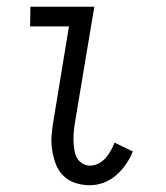

<svg xmlns="http://www.w3.org/2000/svg" viewBox="-20 -540 490 568"><path d="M246 8Q224 8 203.5 1.5Q183 -5 168 -19.5Q153 -34 145.5 -53.5Q138 -73 134.5 -94.5Q131 -116 132.5 -138Q134 -160 138 -182L184 -462H69L70 -520H259L201 -173Q199 -160 198 -147Q197 -134 197.5 -121.5Q198 -109 200 -96.5Q202 -84 207.5 -73.5Q213 -63 223.5 -56.5Q234 -50 246 -50Q259 -50 271 -56Q283 -62 292 -72Q301 -82 307.5 -94Q314 -106 319 -118L373 -92Q365 -72 352.5 -54Q340 -36 323.5 -21.5Q307 -7 286.5 0.5Q266 8 246 8Z"/></svg>

Font: Iosevka Etoile Light
Style: Italic
Weight: 300
Italic angle: -9°
Designer: Belleve Invis
Foundry: Belleve Invis
Version: Version 22.1.2; ttfautohint (v1.8.4)